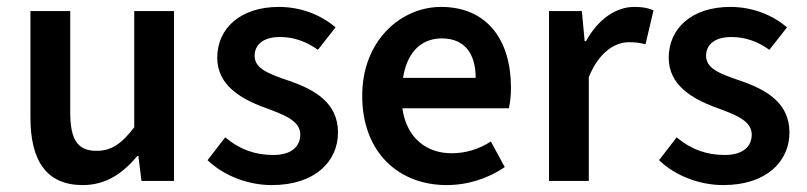

<svg xmlns="http://www.w3.org/2000/svg" viewBox="-20 -523 2332 555"><path d="M219 12C286 12 334 -21 377 -72H380L389 0H483V-491H368V-155C331 -107 302 -87 259 -87C206 -87 183 -117 183 -198V-491H68V-183C68 -59 114 12 219 12Z M580 -60C628 -14 698 12 766 12C890 12 957 -56 957 -140C957 -226 890 -264 814 -290C752 -311 716 -326 716 -362C716 -392 739 -416 789 -416C828 -416 864 -404 899 -379L950 -444C910 -478 853 -503 786 -503C676 -503 608 -442 608 -356C608 -278 674 -238 745 -212C799 -192 848 -175 848 -134C848 -100 823 -75 770 -75C719 -75 674 -90 631 -126Z M1271 12C1333 12 1393 -8 1439 -40L1399 -114C1365 -92 1327 -80 1285 -80C1217 -80 1156 -120 1143 -210H1451C1455 -228 1457 -248 1457 -270C1457 -406 1389 -503 1255 -503C1139 -503 1027 -406 1027 -246C1027 -82 1133 12 1271 12ZM1145 -298C1159 -385 1209 -412 1257 -412C1323 -412 1355 -368 1355 -298Z M1567 -491V0H1682V-300C1712 -374 1759 -401 1798 -401C1819 -401 1830 -399 1846 -395L1869 -493C1854 -500 1838 -503 1813 -503C1761 -503 1709 -468 1674 -404H1670L1662 -491Z M1885 -60C1933 -14 2003 12 2071 12C2195 12 2262 -56 2262 -140C2262 -226 2195 -264 2119 -290C2057 -311 2021 -326 2021 -362C2021 -392 2044 -416 2094 -416C2133 -416 2169 -404 2204 -379L2255 -444C2215 -478 2158 -503 2091 -503C1981 -503 1913 -442 1913 -356C1913 -278 1979 -238 2050 -212C2104 -192 2153 -175 2153 -134C2153 -100 2128 -75 2075 -75C2024 -75 1979 -90 1936 -126Z"/></svg>

Font: DAIFUKU Sans Semibold
Style: Regular
Weight: 600
Designer: Original font ‘Source Sans 3’ : Paul D. Hunt
Foundry: Daifuku
Version: Version 1.000